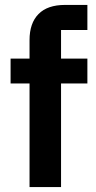

<svg xmlns="http://www.w3.org/2000/svg" viewBox="-20 -760 390 780"><path d="M100 -421H23V-522H100V-597Q100 -666 136.5 -703Q173 -740 244 -740H335V-638H228V-522H335V-421H228V0H100Z"/></svg>

Font: IBM Plex Sans KR SmBld
Style: Regular
Weight: 600
Designer: Mike Abbink; Paul van der Laan; Pieter van Rosmalen; Wujin Sim; Chorong Kim; Dohee Lee;
Foundry: Sandoll Inc.
Version: Version 1.002